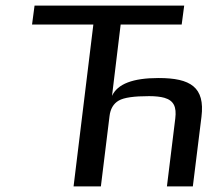

<svg xmlns="http://www.w3.org/2000/svg" viewBox="-20 -669 790 689"><path d="M549 -389C457 -389 402 -368 382 -325L413 -581H632L641 -649H104L95 -581H315L244 0H342L373 -252C376 -278 387 -297 406 -308C425 -319 461 -324 515 -324C537 -324 556 -322 570 -318C604 -308 614 -285 609 -244L579 0H672L703 -250C716 -356 664 -389 549 -389Z"/></svg>

Font: Gamestation Text
Style: Italic
Weight: 400
Designer: Jonas Hecksher
Foundry: Jonas Hecksher, Playtypeª, e-types AS
Version: Version 1.003